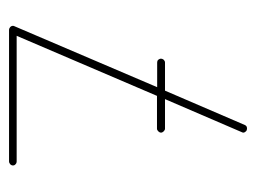

<svg xmlns="http://www.w3.org/2000/svg" viewBox="-92 -482 574 431"><g transform="rotate(-90 195.5 -267.0)"><path d="M48.8 -534.2H48.3C45.9 -534.2 43.9 -533.2 42 -531.7C40 -529.8 39.1 -527.8 39.1 -525.4C39.1 -522.9 40 -521 42 -519.5C43.9 -517.6 45.9 -517.1 47.9 -517.1H48.3H330.1L195.3 -202.1H121.6C119.6 -202.1 117.7 -201.2 115.7 -199.2C113.8 -197.3 112.8 -195.3 112.8 -192.9C112.8 -190.9 113.8 -189 115.7 -187C117.7 -185.1 119.6 -184.1 121.6 -184.1H188L113.8 -11.7C113.3 -10.7 112.8 -9.8 112.8 -8.3C112.8 -6.3 113.8 -4.4 115.7 -2.4C117.7 -0.5 119.6 0 122.1 0C126 0 128.4 -1.5 129.9 -4.9L207 -184.1H270C272.5 -184.1 274.4 -185.1 276.4 -187C277.8 -189 278.8 -190.9 278.8 -192.9C278.8 -195.3 277.8 -197.3 276.4 -199.2C274.4 -201.2 272.5 -201.7 270 -201.7H214.8L351.6 -522C352.1 -522.9 352.5 -523.9 352.5 -525.4C352.5 -527.8 351.6 -529.8 349.6 -531.7C347.7 -533.2 345.7 -534.2 343.8 -534.2Z"/></g></svg>

Font: Mill
Style: Thin
Weight: 100
Version: Version 001.000